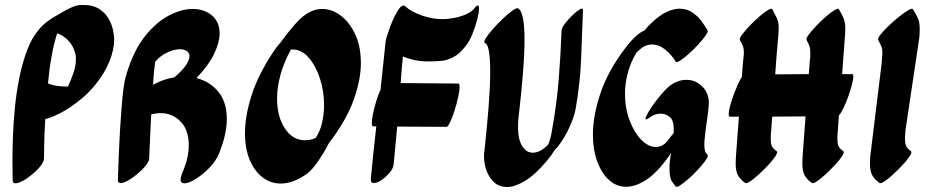

<svg xmlns="http://www.w3.org/2000/svg" viewBox="-20 -736 3751 772"><path d="M157 -99Q157 -87 144 -70Q131 -53 111.5 -36.5Q92 -20 73 -9.5Q54 1 42 1Q31 1 31 -11L30 -91Q30 -132 32 -187.5Q34 -243 40 -304Q46 -365 58 -424.5Q70 -484 89 -534Q108 -584 136 -617Q151 -635 171.5 -650.5Q192 -666 210 -675Q234 -690 257.5 -701.5Q281 -713 295 -715Q301 -716 306.5 -716Q312 -716 317 -716Q353 -716 376.5 -701.5Q400 -687 414 -665Q428 -643 433.5 -619Q439 -595 439 -576Q439 -536 419.5 -488Q400 -440 361 -392.5Q322 -345 264 -306Q252 -298 242 -292Q197 -266 162 -257Q158 -193 157.5 -148.5Q157 -104 157 -99ZM285 -509Q284 -522 276 -540.5Q268 -559 251.5 -576Q235 -593 210 -602Q197 -563 187.5 -510Q178 -457 173 -401Q188 -394 208 -391Q228 -388 247 -388Q250 -388 253 -388Q264 -410 275.5 -443Q287 -476 285 -509Z M859 -115Q847 -87 820.5 -60Q794 -33 766.5 -16Q739 1 722 1Q706 1 706 -14Q706 -19 708 -25.5Q710 -32 713 -41Q727 -73 733 -100.5Q739 -128 739 -152Q739 -214 706 -247.5Q673 -281 626 -281Q607 -281 588 -276Q586 -232 584 -193Q582 -154 581 -128.5Q580 -103 580 -100Q580 -88 566.5 -71Q553 -54 533.5 -37.5Q514 -21 495.5 -10.5Q477 0 465 0Q454 0 454 -12Q454 -13 455 -40Q456 -67 457.5 -110Q459 -153 462 -203Q465 -253 468.5 -300.5Q472 -348 477 -383.5Q482 -419 487 -432Q487 -433 488 -433Q489 -438 490 -443Q518 -534 563 -590.5Q608 -647 659 -673.5Q710 -700 754 -700Q801 -700 832 -674Q863 -648 863 -601Q863 -566 841.5 -520.5Q820 -475 770 -422Q823 -409 857.5 -367.5Q892 -326 892 -257Q892 -227 884 -191.5Q876 -156 859 -115ZM703 -538Q681 -538 653.5 -525.5Q626 -513 604 -488Q602 -475 599.5 -450.5Q597 -426 595 -395Q637 -418 681 -425Q714 -453 728 -474.5Q742 -496 742 -510Q742 -524 731 -531Q720 -538 703 -538Z M1215 -38Q1160 2 1109 2Q1068 2 1035.5 -23Q1003 -48 984 -93.5Q965 -139 965 -201Q965 -268 991 -351Q1017 -434 1078 -526Q1093 -549 1111 -569Q1132 -599 1160.5 -632Q1189 -665 1212 -680Q1243 -700 1275 -700Q1315 -700 1350.5 -673Q1386 -646 1408.5 -597.5Q1431 -549 1431 -482Q1431 -416 1402.5 -335.5Q1374 -255 1306 -165Q1303 -161 1301 -158Q1285 -126 1261 -90.5Q1237 -55 1215 -38ZM1094 -340Q1094 -267 1125.5 -219.5Q1157 -172 1207 -172Q1228 -172 1249 -181Q1267 -208 1275 -242.5Q1283 -277 1283 -314Q1283 -369 1266.5 -420Q1250 -471 1221.5 -504Q1193 -537 1156 -537Q1153 -537 1150 -537Q1121 -485 1107.5 -434.5Q1094 -384 1094 -340Z M1775 -226 1577 -227Q1573 -190 1570 -152.5Q1567 -115 1563 -77Q1562 -60 1547 -42Q1532 -24 1514 -12Q1496 0 1483 0Q1470 0 1471 -17Q1476 -70 1481.5 -122.5Q1487 -175 1493 -228H1480Q1475 -228 1475 -241Q1475 -255 1480 -279.5Q1485 -304 1493 -330Q1501 -356 1510 -375Q1515 -424 1520.5 -474Q1526 -524 1531 -574Q1531 -575 1535.5 -589.5Q1540 -604 1547.5 -625Q1555 -646 1564.5 -666Q1574 -686 1584 -700Q1594 -714 1603 -714Q1607 -714 1610 -710Q1635 -688 1677 -673.5Q1719 -659 1760 -659Q1781 -659 1806.5 -664Q1832 -669 1854 -678.5Q1876 -688 1886 -701Q1895 -714 1901 -714Q1906 -714 1906 -701Q1906 -685 1898.5 -656.5Q1891 -628 1879.5 -599.5Q1868 -571 1854 -553Q1829 -520 1803.5 -506.5Q1778 -493 1752.5 -491Q1727 -489 1700 -489Q1649 -489 1600 -509Q1597 -482 1595 -455.5Q1593 -429 1591 -402L1823 -400Q1828 -400 1828 -386Q1828 -371 1822 -344.5Q1816 -318 1807.5 -291Q1799 -264 1790 -245Q1781 -226 1775 -226Z M2179 -149Q2180 -150 2183 -154Q2186 -158 2191 -173Q2196 -188 2201 -221Q2219 -323 2226.5 -416.5Q2234 -510 2238 -613Q2238 -623 2251.5 -641Q2265 -659 2282 -675Q2299 -691 2311.5 -698.5Q2324 -706 2324 -695Q2320 -593 2316.5 -499Q2313 -405 2295 -301Q2290 -270 2272 -229.5Q2254 -189 2231 -157Q2220 -142 2209 -131Q2197 -111 2182 -93Q2133 -34 2091.5 -9Q2050 16 2019 16Q1989 16 1968.5 -1.5Q1948 -19 1937 -48Q1926 -77 1926 -109Q1926 -114 1926.5 -120Q1927 -126 1928 -131Q1939 -232 1945 -311.5Q1951 -391 1951 -447Q1951 -499 1946 -529Q1941 -559 1930 -563Q1923 -566 1933 -582Q1943 -598 1961.5 -619Q1980 -640 2001.5 -660.5Q2023 -681 2040 -693Q2057 -705 2062 -703Q2076 -696 2082.5 -664Q2089 -632 2089 -577Q2089 -520 2082.5 -439Q2076 -358 2064 -255Q2063 -247 2063 -239Q2063 -231 2063 -223Q2063 -176 2079.5 -149Q2096 -122 2122 -122Q2149 -122 2179 -149Z M2672 -390Q2704 -415 2740 -415Q2778 -415 2805 -387Q2832 -359 2830 -317Q2828 -286 2823 -255Q2818 -224 2815 -193Q2812 -171 2812 -157Q2812 -127 2819 -120.5Q2826 -114 2826 -110Q2826 -103 2814 -87Q2802 -71 2784.5 -52Q2767 -33 2748 -16.5Q2729 0 2715 9Q2701 18 2697 14Q2692 8 2682 -6Q2672 -20 2672 -57Q2672 -63 2672 -70.5Q2672 -78 2673 -85Q2674 -94 2675.5 -103.5Q2677 -113 2679 -122Q2670 -108 2660 -95Q2617 -37 2575.5 -11Q2534 15 2498 15Q2459 15 2429 -12Q2399 -39 2381.5 -86.5Q2364 -134 2364 -195Q2364 -270 2394 -360Q2424 -450 2493 -541Q2516 -572 2537 -590.5Q2558 -609 2571 -613Q2587 -633 2603 -647Q2635 -677 2662.5 -689Q2690 -701 2712 -701Q2743 -701 2765.5 -685Q2788 -669 2802.5 -648.5Q2817 -628 2825 -614Q2828 -609 2817 -593Q2806 -577 2787.5 -557Q2769 -537 2749.5 -519.5Q2730 -502 2715 -492.5Q2700 -483 2697 -488Q2681 -515 2655.5 -536Q2630 -557 2601 -557Q2574 -557 2553 -537Q2546 -530 2540 -526Q2515 -485 2504 -442Q2493 -399 2493 -359Q2493 -301 2511.5 -252Q2530 -203 2558.5 -174Q2587 -145 2617 -145Q2647 -145 2668 -175Q2679 -190 2689 -201Q2689 -209 2689 -217Q2689 -253 2672.5 -266Q2656 -279 2636 -279Q2624 -279 2613 -275Q2602 -271 2596 -266Q2583 -256 2578 -256Q2572 -256 2579.5 -271.5Q2587 -287 2603 -310Q2619 -333 2637.5 -355Q2656 -377 2672 -390Z M3085 -699Q3097 -677 3104 -662.5Q3111 -648 3111 -622L3110 -599Q3106 -559 3103 -518.5Q3100 -478 3097 -437L3232 -438L3236 -491Q3238 -502 3238 -510.5Q3238 -519 3238 -526Q3238 -540 3235 -549.5Q3232 -559 3223 -575Q3220 -581 3231.5 -596.5Q3243 -612 3261.5 -631.5Q3280 -651 3300 -668.5Q3320 -686 3335 -695Q3350 -704 3353 -699Q3363 -682 3369 -669.5Q3375 -657 3377.5 -641.5Q3380 -626 3378 -599L3366 -438H3407Q3411 -438 3411 -428Q3411 -416 3405 -393.5Q3399 -371 3390 -346Q3381 -321 3371 -300.5Q3361 -280 3353 -272L3349 -214Q3348 -204 3347.5 -195.5Q3347 -187 3347 -179Q3347 -156 3352.5 -146.5Q3358 -137 3371 -128Q3376 -124 3366.5 -109Q3357 -94 3339 -74.5Q3321 -55 3301 -36.5Q3281 -18 3265.5 -7.5Q3250 3 3245 0Q3226 -13 3216 -29.5Q3206 -46 3206 -81L3207 -106L3219 -268L3085 -267Q3084 -254 3083 -240.5Q3082 -227 3081 -214Q3080 -204 3079.5 -195.5Q3079 -187 3079 -179Q3079 -156 3084.5 -146.5Q3090 -137 3103 -128Q3108 -124 3098.5 -109Q3089 -94 3071 -74.5Q3053 -55 3033 -36.5Q3013 -18 2997.5 -7.5Q2982 3 2977 0Q2958 -13 2948 -29.5Q2938 -46 2938 -81L2939 -106Q2942 -146 2945 -186.5Q2948 -227 2951 -267H2914Q2910 -267 2910 -277Q2910 -288 2915 -308Q2920 -328 2928.5 -351Q2937 -374 2946 -394.5Q2955 -415 2963 -427Q2965 -461 2968 -491Q2971 -514 2971 -526Q2971 -540 2967.5 -549.5Q2964 -559 2955 -575Q2952 -581 2963.5 -596.5Q2975 -612 2993.5 -631.5Q3012 -651 3032 -668.5Q3052 -686 3067 -695Q3082 -704 3085 -699Z M3651 -699Q3664 -677 3671 -662.5Q3678 -648 3678 -618L3677 -589L3621 -214Q3620 -204 3619.5 -195Q3619 -186 3619 -179Q3619 -156 3624.5 -146.5Q3630 -137 3643 -128Q3648 -124 3638.5 -109Q3629 -94 3611 -74.5Q3593 -55 3573 -36.5Q3553 -18 3537.5 -7.5Q3522 3 3517 0Q3498 -13 3488 -29.5Q3478 -46 3478 -80L3479 -106L3525 -481L3528 -522Q3528 -539 3524 -549Q3520 -559 3511 -575Q3508 -581 3520 -596.5Q3532 -612 3552.5 -631.5Q3573 -651 3594.5 -668.5Q3616 -686 3632 -695Q3648 -704 3651 -699Z"/></svg>

Font: Ga Maamli
Style: Regular
Weight: 400
Designer: Afotey Clement Nii Odai, Ama Asantewa Diaka, David Abbey-Thompson
Foundry: Sorkin Type Co.
Version: Version 1.000; ttfautohint (v1.8.4.7-5d5b)